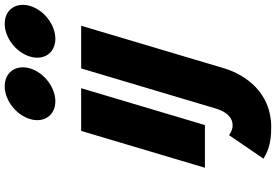

<svg xmlns="http://www.w3.org/2000/svg" viewBox="-194 -676 1145 796"><g transform="rotate(-90 378.0 -277.5)"><path d="M282.9 -725C265.6 -667 298.6 -620 356.6 -620C414.6 -620 475.6 -667 492.9 -725C510.1 -783 477.1 -830 419.1 -830C361.1 -830 300.1 -783 282.9 -725ZM410.8 -513 258 0H81L233.8 -513ZM678.1 -830C620.1 -830 559.1 -783 541.9 -725C524.6 -667 557.6 -620 615.6 -620C673.6 -620 734.6 -667 751.9 -725C769.1 -783 736.1 -830 678.1 -830ZM492.8 -513H669.8L493.5 79C466.4 170 391.1 275 250.1 275C166.1 275 140.4 254 118.6 243L216.2 100C216.2 100 234.8 115 256.8 115C286.8 115 312.3 93 326.6 45Z"/></g></svg>

Font: Hussar
Style: BdOblThree
Weight: 700
Foundry: Cannot Into Space Fonts
Version: Version 2.00